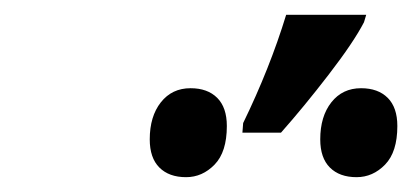

<svg xmlns="http://www.w3.org/2000/svg" viewBox="-20 -855 562 259"><path d="M308 -689Q344 -763 366 -835H474L471 -825Q457 -798 423.5 -754.5Q390 -711 359 -676H307ZM182 -667Q182 -698 197 -717Q212 -736 237 -736Q260 -736 273 -723Q286 -710 286 -685Q286 -650 269.5 -633Q253 -616 231 -616Q208 -616 195 -629Q182 -642 182 -667ZM412 -667Q412 -698 427 -717Q442 -736 467 -736Q490 -736 503 -723Q516 -710 516 -685Q516 -650 499.5 -633Q483 -616 461 -616Q438 -616 425 -629Q412 -642 412 -667Z"/></svg>

Font: Noto Serif Narrow
Style: Bold Italic
Weight: 700
Width: 4
Italic angle: -12°
Designer: Monotype Design Team
Foundry: Monotype Imaging Inc.
Version: Version 1.001